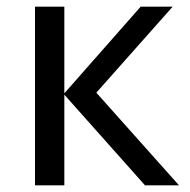

<svg xmlns="http://www.w3.org/2000/svg" viewBox="-20 -556 569 576"><path d="M402 -536H498L269 -278L517 0H415L173 -272V0H85V-536H173V-276Z"/></svg>

Font: RS Noto Sans
Style: Regular
Weight: 400
Designer: Monotype Design Team
Foundry: Monotype Imaging Inc.
Version: Version 3.10